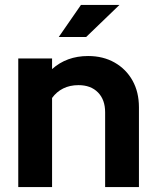

<svg xmlns="http://www.w3.org/2000/svg" viewBox="-20 -758 633 778"><path d="M54 0V-521H191V-478Q250 -531 337 -531Q398 -531 444.5 -504.5Q491 -478 517 -431.5Q543 -385 543 -323V0H406V-303Q406 -354 377 -383.5Q348 -413 298 -413Q263 -413 236 -399.5Q209 -386 191 -361V0ZM218 -608 308 -738H464L329 -608Z"/></svg>

Font: Red Hat Display ExtraBold
Style: Regular
Weight: 800
Designer: Pentagram, MCKL
Foundry: Pentagram, MCKL
Version: Version 1.023